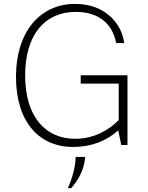

<svg xmlns="http://www.w3.org/2000/svg" viewBox="-20 -744 759 985"><path d="M394 -358V-315H589V-128C540 -78 464 -32 366 -32C213 -32 109 -145 109 -357C109 -566 210 -683 369 -683C487 -683 557 -622 576 -523H617C606 -619 523 -724 366 -724C182 -724 62 -577 62 -350C62 -117 182 10 355 10C448 10 526 -21 584 -73H587L602 0H634V-358ZM328 221H346C379 180 411 135 417 61H368C368 114 347 180 328 221Z"/></svg>

Font: Kathrein 35 Thin
Style: Regular
Weight: 250
Designer: Lazydogs Typefoundry, based on Open Sans by Ascender Corporation
Foundry: Lazydogs Typefoundry
Version: Version 1.003;PS 001.003;hotconv 1.0.88;makeotf.lib2.5.64775